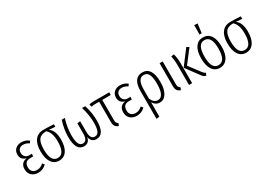

<svg xmlns="http://www.w3.org/2000/svg" viewBox="11 -1778 4174 2994"><g transform="rotate(-30 2098.0 -281.0)"><path d="M215.8 -534.2Q290 -534.2 350.1 -486.8L325.2 -452.1Q274.4 -486.8 220.2 -486.8Q175.3 -486.8 150.6 -462.2Q126 -437.5 126 -393.1Q126 -350.1 152.3 -323Q178.7 -295.9 223.1 -295.9H272L266.1 -250H219.2Q162.6 -250 136.2 -223.6Q109.9 -197.3 109.9 -141.1Q109.9 -91.8 138.2 -64Q166.5 -36.1 215.8 -36.1Q252 -36.1 278.3 -48.3Q304.7 -60.5 333 -85L361.8 -51.8Q300.3 11.2 211.9 11.2Q140.6 11.2 95.7 -29.8Q50.8 -70.8 50.8 -142.1Q50.8 -257.3 164.1 -276.9Q117.7 -288.6 92.8 -318.6Q67.9 -348.6 67.9 -396Q67.9 -459.5 109.4 -496.8Q150.9 -534.2 215.8 -534.2Z M797.9 -522.9V-478L687 -485.8Q775.9 -428.7 775.9 -263.2Q775.9 -131.8 726.6 -60.3Q677.2 11.2 589.8 11.2Q502.9 11.2 454.3 -59.6Q405.8 -130.4 405.8 -261.2Q405.8 -388.2 458.7 -459Q511.7 -529.8 616.2 -529.8Q701.2 -529.8 797.9 -522.9ZM716.8 -263.2Q716.8 -425.8 639.2 -487.8H635.7Q543.5 -488.3 504.2 -434.6Q464.8 -380.9 464.8 -261.2Q464.8 -36.1 589.8 -36.1Q716.8 -36.1 716.8 -263.2Z M1361.3 -522.9Q1407.7 -385.7 1407.7 -236.8Q1407.7 11.2 1260.7 11.2Q1213.9 11.2 1185.1 -15.4Q1156.2 -42 1149.4 -90.8Q1140.1 -41.5 1111.6 -15.1Q1083 11.2 1036.6 11.2Q891.6 11.2 891.6 -237.8Q891.6 -377.4 939.5 -522.9H994.6Q948.7 -373 948.7 -235.8Q948.7 -127.9 972.2 -82Q995.6 -36.1 1041.5 -36.1Q1122.6 -36.1 1122.6 -168.9V-353L1176.8 -359.9V-168.9Q1176.8 -36.1 1255.4 -36.1Q1272.5 -36.1 1286.1 -41Q1299.8 -45.9 1312.5 -59.6Q1325.2 -73.2 1333.5 -95.2Q1341.8 -117.2 1346.7 -152.6Q1351.6 -188 1351.6 -235.8Q1351.6 -362.8 1305.7 -522.9Z M1794.9 -475.1 1641.1 -474.1V-112.8Q1641.1 -80.6 1649.4 -64.2Q1657.7 -47.9 1679.2 -36.1L1662.1 7.8Q1621.1 -6.8 1603 -33.4Q1585 -60.1 1585 -108.9V-474.1H1509.3Q1472.7 -474.1 1445.3 -464.8L1432.1 -509.8Q1449.2 -518.1 1466.6 -520.5Q1483.9 -522.9 1516.1 -522.9H1794.9Z M1991.7 -534.2Q2065.9 -534.2 2126 -486.8L2101.1 -452.1Q2050.3 -486.8 1996.1 -486.8Q1951.2 -486.8 1926.5 -462.2Q1901.9 -437.5 1901.9 -393.1Q1901.9 -350.1 1928.2 -323Q1954.6 -295.9 1999 -295.9H2047.9L2042 -250H1995.1Q1938.5 -250 1912.1 -223.6Q1885.7 -197.3 1885.7 -141.1Q1885.7 -91.8 1914.1 -64Q1942.4 -36.1 1991.7 -36.1Q2027.8 -36.1 2054.2 -48.3Q2080.6 -60.5 2108.9 -85L2137.7 -51.8Q2076.2 11.2 1987.8 11.2Q1916.5 11.2 1871.6 -29.8Q1826.7 -70.8 1826.7 -142.1Q1826.7 -257.3 1939.9 -276.9Q1893.6 -288.6 1868.7 -318.6Q1843.8 -348.6 1843.8 -396Q1843.8 -459.5 1885.3 -496.8Q1926.8 -534.2 1991.7 -534.2Z M2394 -534.2Q2479.5 -534.2 2523.2 -466.3Q2566.9 -398.4 2566.9 -264.2Q2566.9 -134.8 2522.2 -61.8Q2477.5 11.2 2400.9 11.2Q2326.7 11.2 2281.7 -62V196.8L2226.1 205.1V-295.9Q2226.1 -411.6 2268.6 -472.9Q2311 -534.2 2394 -534.2ZM2394 -36.1Q2448.2 -36.1 2477.5 -92.3Q2506.8 -148.4 2506.8 -264.2Q2506.8 -382.8 2479.2 -435.8Q2451.7 -488.8 2395 -488.8Q2336.9 -488.8 2309.3 -439Q2281.7 -389.2 2281.7 -287.1V-126Q2321.8 -36.1 2394 -36.1Z M2757.3 -522.9V-112.8Q2757.3 -80.6 2766.1 -64.2Q2774.9 -47.9 2796.4 -36.1L2779.8 7.8Q2737.8 -6.8 2719.7 -33.4Q2701.7 -60.1 2701.7 -108.9V-522.9Z M3231.4 -508.8 3052.2 -275.9 3202.1 -77.1Q3227.5 -42 3253.4 -33.2L3235.4 9.8Q3211.4 6.3 3195.1 -6.3Q3178.7 -19 3159.2 -46.9L2991.2 -273.9L3188.5 -534.2ZM2962.4 -530.8Q2985.4 -455.1 2985.4 -357.9V0H2929.2V-355Q2929.2 -446.3 2911.1 -523.9Z M3465.8 -767.1 3524.9 -764.2 3503.9 -599.1H3464.8ZM3484.9 -534.2Q3573.7 -534.2 3621.8 -465.8Q3669.9 -397.5 3669.9 -263.2Q3669.9 -132.3 3620.4 -60.5Q3570.8 11.2 3483.9 11.2Q3397 11.2 3348.4 -59.8Q3299.8 -130.9 3299.8 -261.2Q3299.8 -393.6 3348.9 -463.9Q3397.9 -534.2 3484.9 -534.2ZM3484.9 -485.8Q3358.9 -485.8 3358.9 -261.2Q3358.9 -36.1 3483.9 -36.1Q3610.8 -36.1 3610.8 -263.2Q3610.8 -378.9 3578.9 -432.4Q3546.9 -485.8 3484.9 -485.8Z M4163.6 -522.9V-478L4052.7 -485.8Q4141.6 -428.7 4141.6 -263.2Q4141.6 -131.8 4092.3 -60.3Q4043 11.2 3955.6 11.2Q3868.7 11.2 3820.1 -59.6Q3771.5 -130.4 3771.5 -261.2Q3771.5 -388.2 3824.5 -459Q3877.4 -529.8 3981.9 -529.8Q4066.9 -529.8 4163.6 -522.9ZM4082.5 -263.2Q4082.5 -425.8 4004.9 -487.8H4001.5Q3909.2 -488.3 3869.9 -434.6Q3830.6 -380.9 3830.6 -261.2Q3830.6 -36.1 3955.6 -36.1Q4082.5 -36.1 4082.5 -263.2Z"/></g></svg>

Font: Fira Sans Compressed Light
Style: Regular
Weight: 300
Width: 1
Designer: Carrois Corporate & Edenspiekermann AG
Foundry: Carrois Corporate GbR & Edenspiekermann AG
Version: Version 4.203;PS 004.203;hotconv 1.0.88;makeotf.lib2.5.64775